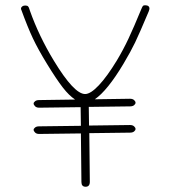

<svg xmlns="http://www.w3.org/2000/svg" viewBox="-20 -716 648 731"><path d="M341 -338 475 -340Q485 -340 490.5 -335Q496 -330 496 -325Q496 -320 490.5 -315.5Q485 -311 475 -311L318 -309L319 -238L475 -240Q485 -240 490.5 -235Q496 -230 496 -225Q496 -220 490.5 -215.5Q485 -211 475 -211L320 -209L322 -24Q322 -5 306 -5Q290 -5 290 -23L288 -208L129 -206Q119 -206 113.5 -211.5Q108 -217 108 -222Q108 -226 113.5 -230.5Q119 -235 129 -235L288 -237L287 -308L129 -306Q119 -306 113.5 -311.5Q108 -317 108 -322Q108 -326 113.5 -330.5Q119 -335 129 -335L266 -337Q243 -352 219 -383Q195 -414 160 -471Q125 -528 105 -570.5Q85 -613 61 -679Q60 -680 60 -683Q60 -688 64.5 -691.5Q69 -695 76 -695Q84 -695 87 -691.5Q90 -688 91.5 -682.5Q93 -677 94 -675Q128 -579 185 -485Q262 -358 304 -358Q325 -358 356.5 -391.5Q388 -425 425 -486Q449 -526 469 -568.5Q489 -611 517 -679Q521 -689 523.5 -692.5Q526 -696 532 -696Q549 -696 549 -683Q549 -680 546 -672Q511 -589 494.5 -554.5Q478 -520 450 -473Q389 -371 341 -338Z"/></svg>

Font: Mali ExtraLight
Style: Regular
Weight: 275
Version: Version 1.000; ttfautohint (v1.6)